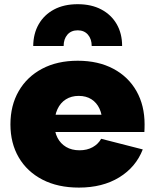

<svg xmlns="http://www.w3.org/2000/svg" viewBox="-20 -860 719 893"><path d="M548 -646H406.5Q406.5 -678.5 389 -698.8Q371.5 -719 341.5 -719Q311 -719 293.5 -698.8Q276 -678.5 276 -646H134.5Q135 -703.5 160 -747.2Q185 -791 231.2 -815.8Q277.5 -840.5 341.5 -840.5Q405 -840.5 451.2 -816Q497.5 -791.5 522.8 -747.8Q548 -704 548 -646ZM347 12.5Q249 12.5 177.5 -24.5Q106 -61.5 67.2 -127.8Q28.5 -194 28.5 -281.5Q28.5 -369.5 67 -436.2Q105.5 -503 175.8 -540.2Q246 -577.5 341.5 -577.5Q437 -577.5 507 -540.2Q577 -503 614.8 -436.2Q652.5 -369.5 652.5 -281.5Q652.5 -271 652.2 -262.5Q652 -254 651.5 -246H454.5Q455.5 -255.5 455.8 -265.8Q456 -276 456 -287.5Q456 -326 442.8 -354.5Q429.5 -383 405 -398.5Q380.5 -414 346 -414Q312 -414 286.5 -398Q261 -382 247.2 -352.2Q233.5 -322.5 233.5 -281.5Q233.5 -246 247.5 -219Q261.5 -192 287.5 -176.5Q313.5 -161 350 -161Q385 -161 411 -175.5Q437 -190 450.5 -214.5L644 -165Q612 -82.5 534.5 -35Q457 12.5 347 12.5ZM156 -246V-326.5H508.5L514.5 -246Z"/></svg>

Font: Hepta Slab ExtraLight ExtraBold
Style: Regular
Weight: 800
Version: Version 1.102